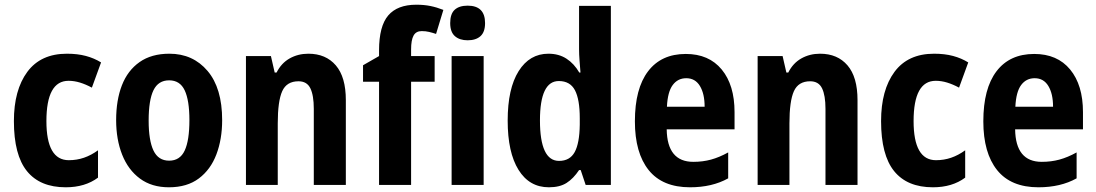

<svg xmlns="http://www.w3.org/2000/svg" viewBox="-20 -785 4652 815"><path d="M259 10Q150 10 94.5 -58.5Q39 -127 39 -271Q39 -403 96 -480Q153 -557 264 -557Q309 -557 344.5 -547.5Q380 -538 409 -520L370 -413Q344 -427 319.5 -434.5Q295 -442 271 -442Q177 -442 177 -271Q177 -105 272 -105Q306 -105 336.5 -115.5Q367 -126 396 -147V-31Q341 10 259 10Z M923 -275Q923 -194 898.5 -129.5Q874 -65 824 -27.5Q774 10 697 10Q624 10 574 -27Q524 -64 498.5 -128.5Q473 -193 473 -275Q473 -360 497.5 -423Q522 -486 572.5 -521.5Q623 -557 699 -557Q799 -557 861 -484Q923 -411 923 -275ZM611 -273Q611 -189 631.5 -146Q652 -103 698 -103Q744 -103 764 -146Q784 -189 784 -275Q784 -359 764 -401.5Q744 -444 698 -444Q652 -444 631.5 -402Q611 -360 611 -273Z M1289 -557Q1363 -557 1405.5 -507.5Q1448 -458 1448 -360V0H1312V-323Q1312 -380 1297.5 -410Q1283 -440 1247 -440Q1197 -440 1178 -398Q1159 -356 1159 -261V0H1024V-547H1130L1146 -477H1154Q1174 -517 1209.5 -537Q1245 -557 1289 -557Z M1825 -438H1725V0H1589V-438H1521V-508L1589 -547V-571Q1589 -674 1628 -719.5Q1667 -765 1747 -765Q1780 -765 1807 -759.5Q1834 -754 1862 -743L1831 -641Q1816 -646 1801.5 -649.5Q1787 -653 1770 -653Q1746 -653 1735.5 -634Q1725 -615 1725 -575V-547H1825ZM1965 -761Q2039 -761 2039 -687Q2039 -649 2019.5 -631.5Q2000 -614 1965 -614Q1931 -614 1911 -631.5Q1891 -649 1891 -687Q1891 -726 1910 -743.5Q1929 -761 1965 -761ZM2033 -547V0H1897V-547Z M2310 10Q2227 10 2181 -64Q2135 -138 2135 -273Q2135 -409 2181.5 -483Q2228 -557 2308 -557Q2352 -557 2384.5 -536Q2417 -515 2439 -477H2444Q2442 -503 2440 -528.5Q2438 -554 2438 -575V-760H2573V0H2466L2445 -63H2438Q2414 -27 2385 -8.5Q2356 10 2310 10ZM2353 -102Q2399 -102 2419.5 -139.5Q2440 -177 2441 -256V-283Q2441 -363 2420.5 -402Q2400 -441 2352 -441Q2272 -441 2272 -274Q2272 -102 2353 -102Z M2891 -556Q2989 -556 3043.5 -490Q3098 -424 3098 -309V-236H2810Q2812 -98 2923 -98Q2963 -98 2998 -107.5Q3033 -117 3071 -138V-28Q3003 10 2909 10Q2792 10 2733.5 -63Q2675 -136 2675 -270Q2675 -409 2731 -482.5Q2787 -556 2891 -556ZM2893 -453Q2857 -453 2835.5 -424Q2814 -395 2811 -332H2971Q2971 -387 2951 -420Q2931 -453 2893 -453Z M3461 -557Q3535 -557 3577.5 -507.5Q3620 -458 3620 -360V0H3484V-323Q3484 -380 3469.5 -410Q3455 -440 3419 -440Q3369 -440 3350 -398Q3331 -356 3331 -261V0H3196V-547H3302L3318 -477H3326Q3346 -517 3381.5 -537Q3417 -557 3461 -557Z M3940 10Q3831 10 3775.5 -58.5Q3720 -127 3720 -271Q3720 -403 3777 -480Q3834 -557 3945 -557Q3990 -557 4025.5 -547.5Q4061 -538 4090 -520L4051 -413Q4025 -427 4000.5 -434.5Q3976 -442 3952 -442Q3858 -442 3858 -271Q3858 -105 3953 -105Q3987 -105 4017.5 -115.5Q4048 -126 4077 -147V-31Q4022 10 3940 10Z M4370 -556Q4468 -556 4522.5 -490Q4577 -424 4577 -309V-236H4289Q4291 -98 4402 -98Q4442 -98 4477 -107.5Q4512 -117 4550 -138V-28Q4482 10 4388 10Q4271 10 4212.5 -63Q4154 -136 4154 -270Q4154 -409 4210 -482.5Q4266 -556 4370 -556ZM4372 -453Q4336 -453 4314.5 -424Q4293 -395 4290 -332H4450Q4450 -387 4430 -420Q4410 -453 4372 -453Z"/></svg>

Font: Noto Sans Condensed
Style: Bold
Weight: 700
Width: 3
Designer: Monotype Design Team
Foundry: Monotype Imaging Inc.
Version: Version 2.013; ttfautohint (v1.8.4.7-5d5b)